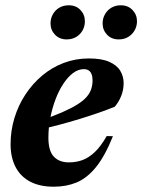

<svg xmlns="http://www.w3.org/2000/svg" viewBox="-20 -693 538 726"><path d="M297 -431.5Q276 -431.5 256.2 -416.8Q236.5 -402 219.5 -376.2Q202.5 -350.5 190 -317.5Q177.5 -284.5 170.2 -247.2Q163 -210 163 -172.5Q163 -122.5 183.5 -100.8Q204 -79 240.5 -79Q267.5 -79 291.2 -87.5Q315 -96 338 -117.5Q361 -139 383.5 -178.5L407 -178Q376.5 -102 342.5 -60.5Q308.5 -19 269.5 -3Q230.5 13 183.5 13Q130 13 93.5 -6.5Q57 -26 38.5 -62.2Q20 -98.5 20 -147.5Q20 -198.5 34.5 -246.5Q49 -294.5 75.8 -335.2Q102.5 -376 139.2 -407Q176 -438 220.8 -455Q265.5 -472 316 -472Q364.5 -472 393.2 -459.2Q422 -446.5 434.8 -425.2Q447.5 -404 447.5 -378.5Q447.5 -354 438.5 -330.8Q429.5 -307.5 414 -289.5Q386 -278 352 -266.2Q318 -254.5 280.5 -243Q243 -231.5 204.2 -221.2Q165.5 -211 128 -202L130 -236Q179.5 -253 214.5 -268.2Q249.5 -283.5 272.2 -297.8Q295 -312 307.5 -326.5Q320 -341 325 -356.5Q330 -372 330 -389Q330 -403 326.2 -412.5Q322.5 -422 315.2 -426.8Q308 -431.5 297 -431.5ZM232 -544Q205 -544 188 -561.8Q171 -579.5 171 -604.5Q171 -623 179.8 -638.8Q188.5 -654.5 204 -663.8Q219.5 -673 240 -673Q267.5 -673 284.2 -655.2Q301 -637.5 301 -612.5Q301 -594 292.5 -578.5Q284 -563 268.5 -553.5Q253 -544 232 -544ZM429 -544Q401.5 -544 384.8 -561.8Q368 -579.5 368 -604.5Q368 -623 376.8 -638.8Q385.5 -654.5 401 -663.8Q416.5 -673 437 -673Q464 -673 481 -655.2Q498 -637.5 498 -612.5Q498 -594 489.2 -578.5Q480.5 -563 465.2 -553.5Q450 -544 429 -544Z"/></svg>

Font: Newsreader 36pt
Style: Bold Italic
Weight: 700
Italic angle: -17°
Designer: Hugues Gentile
Foundry: Production Type
Version: Version 1.003